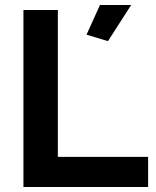

<svg xmlns="http://www.w3.org/2000/svg" viewBox="-20 -750 624 770"><path d="M413 -585 327 -611 381 -730H506ZM74 0V-710H212V-121H574V0Z"/></svg>

Font: PTCRaleway
Style: Bold
Weight: 700
Designer: Matt McInerney, Pablo Impallari, Rodrigo Fuenzalida
Foundry: Matt McInerney, Pablo Impallari, Rodrigo Fuenzalida
Version: Version 3.000g; ttfautohint (v1.5) -l 8 -r 28 -G 28 -x 14 -D